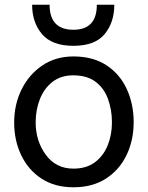

<svg xmlns="http://www.w3.org/2000/svg" viewBox="-20 -780 625 813"><path d="M291 -586Q200 -586 158 -635.5Q116 -685 116 -760H190Q190 -654 291 -654Q390 -654 390 -760H464Q464 -685 423 -635.5Q382 -586 291 -586ZM291 13Q212 13 156 -23.5Q100 -60 70 -122.5Q40 -185 40 -261Q40 -338 71.5 -401.5Q103 -465 159.5 -503Q216 -541 291 -541Q374 -541 431 -503.5Q488 -466 517 -402.5Q546 -339 546 -263Q546 -186 516 -123.5Q486 -61 429 -24Q372 13 291 13ZM291 -66Q346 -66 382 -93Q418 -120 436 -164.5Q454 -209 454 -262Q454 -315 437.5 -360.5Q421 -406 385 -433.5Q349 -461 290 -461Q238 -461 202.5 -433.5Q167 -406 149 -360.5Q131 -315 131 -262Q131 -183 174 -124.5Q217 -66 291 -66Z"/></svg>

Font: LXGW 975 Gothic SC
Style: Regular
Weight: 400
Version: Version 2.01;February 25, 2021